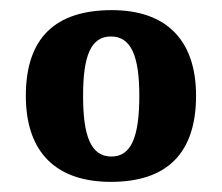

<svg xmlns="http://www.w3.org/2000/svg" viewBox="-20 -739 439 379"><path d="M199 -380C309 -380 367 -436 367 -550C367 -664 304 -719 201 -719C89 -719 31 -664 31 -550C31 -436 93 -380 199 -380ZM200 -430C159 -430 144 -471 144 -550C144 -628 159 -667 199 -667C239 -667 255 -628 255 -550C255 -471 240 -430 200 -430Z"/></svg>

Font: Noto Serif Khmer Condensed ExtraBold
Style: Regular
Weight: 800
Width: 3
Designer: Danh Hong and the Monotype Design Team
Foundry: Monotype Imaging Inc.
Version: Version 2.004